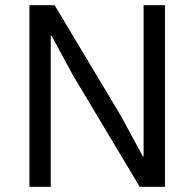

<svg xmlns="http://www.w3.org/2000/svg" viewBox="-20 -718 747 738"><path d="M262 -426 178 -581H175V0H93V-698H190L445 -272L529 -117H532V-698H614V0H517Z"/></svg>

Font: IBM Plex Sans
Style: Regular
Weight: 400
Designer: Mike Abbink, Paul van der Laan, Pieter van Rosmalen
Foundry: Bold Monday
Version: Version 3.005